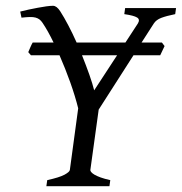

<svg xmlns="http://www.w3.org/2000/svg" viewBox="-20 -643 628 663"><path d="M263.2 -452.1Q277.3 -417 288.6 -385Q299.8 -353 305.2 -331.1L384.3 -452.1ZM357.9 0H140.1L143.1 -21Q185.5 -30.3 202.9 -39.8Q220.2 -49.3 221.2 -56.2L250 -269Q239.7 -310.5 222.7 -358.4Q205.6 -406.2 185.5 -452.1H86.9L77.6 -462.9Q81.1 -470.7 84.7 -479.5Q88.4 -488.3 92.8 -496.1H165Q155.3 -516.1 145.8 -533.2Q136.2 -550.3 127 -564Q122.1 -571.3 116.5 -575.7Q110.8 -580.1 102.8 -582.3Q94.7 -584.5 83 -584.2Q71.3 -584 54.2 -582L49.8 -603Q63 -606.4 78.9 -609.9Q94.7 -613.3 110.4 -616.2Q126 -619.1 139.9 -621.1Q153.8 -623 163.1 -623Q175.8 -623 188 -604Q201.2 -583.5 215.8 -555.7Q230.5 -527.8 244.6 -496.1H413.1L456.1 -562Q464.4 -575.7 453.4 -582.5Q442.4 -589.4 409.2 -594.2L412.1 -615.2H587.9L585 -594.2Q554.2 -587.9 536.9 -581.3Q519.5 -574.7 511.2 -562L468.8 -496.1H539.1L548.3 -483.9L533.2 -452.1H440.9L320.8 -264.6L292 -56.2Q291.5 -53.2 294.7 -49.1Q297.9 -44.9 305.9 -40Q314 -35.2 327.4 -30.3Q340.8 -25.4 360.8 -21Z"/></svg>

Font: Gentium Plus
Style: Italic
Weight: 400
Italic angle: -8°
Designer: J. Victor Gaultney, Annie Olsen, Iska Routamaa
Foundry: SIL International
Version: Version 1.510